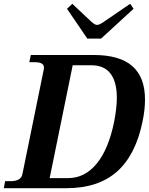

<svg xmlns="http://www.w3.org/2000/svg" viewBox="-46 -989 782 1009"><path d="M306 -943 334 -969 435 -874Q453 -858 464 -858Q476 -858 499 -874L638 -969L656 -943L485 -786H413ZM-19 -37H11Q65 -37 72 -75L184 -624Q185 -628 185 -634Q185 -662 138 -662H108L116 -700H446Q583 -700 649.5 -641.5Q716 -583 716 -466Q716 -411 703 -350Q667 -174 568.5 -87Q470 0 303 0H-26ZM312 -53Q400 -53 462.5 -129.5Q525 -206 554 -350Q568 -423 568 -475Q568 -559 534.5 -602.5Q501 -646 435 -646H336L215 -53Z"/></svg>

Font: Taviraj SemiBold
Style: Italic
Weight: 600
Italic angle: -12°
Designer: Katatrad Team
Foundry: CadsonDemak
Version: Version 1.001